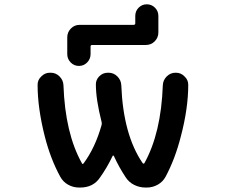

<svg xmlns="http://www.w3.org/2000/svg" viewBox="-20 -885 1040 885"><path d="M651.4 -20.5Q623 -20.5 598.6 -32.7Q574.2 -44.9 559.6 -67.4Q528.3 -114.3 504.9 -166Q503.9 -168 502 -168Q500 -168 499 -166Q474.6 -114.3 441.4 -67.4Q410.2 -20.5 349.6 -20.5H344.7Q317.4 -20.5 293.9 -33.7Q270.5 -46.9 257.8 -70.3Q212.9 -152.3 186.5 -255.9Q153.3 -386.7 153.3 -494.1Q153.3 -516.6 169.9 -532.2Q186.5 -549.8 210 -549.8H213.9Q237.3 -549.8 254.4 -532.7Q271.5 -515.6 272.5 -492.2Q280.3 -270.5 357.4 -132.8Q360.4 -126 365.2 -131.8Q418.9 -204.1 448.2 -308.6Q450.2 -315.4 448.2 -323.2Q421.9 -426.8 421.9 -496.1Q421.9 -516.6 436.5 -532.2Q453.1 -549.8 477.5 -549.8H480.5Q503.9 -549.8 521 -532.7Q538.1 -515.6 539.1 -492.2Q547.9 -263.7 637.7 -132.8Q639.6 -130.9 642.1 -130.9Q644.5 -130.9 645.5 -132.8Q722.7 -271.5 730.5 -492.2Q731.4 -515.6 748.5 -532.7Q765.6 -549.8 789.1 -549.8H791Q814.5 -549.8 831.1 -532.2Q847.7 -516.6 847.7 -494.1Q847.7 -385.7 813.5 -255.9Q787.1 -152.3 743.2 -70.3Q730.5 -46.9 707 -33.7Q683.6 -20.5 656.2 -20.5ZM290 -635.7V-712.9Q290 -736.3 306.6 -753.4Q323.2 -770.5 347.7 -770.5H595.7Q603.5 -770.5 603.5 -777.3V-811.5Q603.5 -834 619.1 -849.6Q634.8 -865.2 656.7 -865.2Q678.7 -865.2 694.3 -849.6Q710 -834 710 -811.5V-735.4Q710 -711.9 693.4 -694.8Q676.8 -677.7 652.3 -677.7H405.3Q397.5 -677.7 397.5 -670.9V-635.7Q397.5 -613.3 381.8 -597.2Q366.2 -581.1 343.8 -581.1Q321.3 -581.1 305.7 -597.2Q290 -613.3 290 -635.7Z"/></svg>

Font: Rounded Mgen+ 1m medium
Style: Regular
Weight: 500
Designer: [Source Han Sans]
Ryoko NISHIZUKA  (kana & ideographs); Paul D. Hunt (Latin, Greek & Cyrillic); Wenlong ZHANG  (bopomofo
Version: Version 1.059.20150602